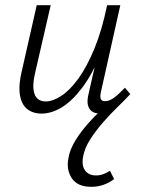

<svg xmlns="http://www.w3.org/2000/svg" viewBox="-20 -433 549 742"><path d="M140 6Q118 6 99.5 -2.5Q81 -11 69.5 -29.5Q58 -48 55.5 -78.5Q53 -109 63 -153L122 -413H176L117 -157Q103 -101 113 -71Q123 -41 157 -41Q184 -41 217 -62.5Q250 -84 283 -129.5Q316 -175 345 -245.5Q374 -316 394 -413H426Q402 -302 368.5 -222.5Q335 -143 296.5 -92.5Q258 -42 218.5 -18Q179 6 140 6ZM361 5Q345 5 334 -3.5Q323 -12 319.5 -28Q316 -44 322 -69L400 -413H445L371 -82Q366 -62 369 -52Q372 -42 386 -42Q403 -42 421.5 -56Q440 -70 463 -94L483 -70Q450 -35 419.5 -15Q389 5 361 5ZM333 289Q280 289 258 256.5Q236 224 244 180Q250 144 272.5 108Q295 72 326.5 37.5Q358 3 394 -28.5Q430 -60 463 -88L484 -70Q465 -49 436.5 -21.5Q408 6 379.5 38.5Q351 71 329 105Q307 139 301 173Q295 207 309 226Q323 245 351 245Q367 245 380.5 239.5Q394 234 405 227L421 259Q403 273 380.5 281Q358 289 333 289Z"/></svg>

Font: Ysabeau Office Light
Style: Italic
Weight: 300
Italic angle: -12°
Designer: Christian Thalmann (Catharsis Fonts)
Version: Version 2.001;gftools[0.9.30]; featfreeze: tnum,lnum,ss02